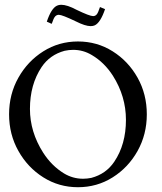

<svg xmlns="http://www.w3.org/2000/svg" viewBox="-20 -763 669 795"><path d="M302.7 12.2Q224.1 12.2 159.4 -28.6Q94.7 -69.3 56.2 -137.9Q17.6 -206.5 17.6 -289.6Q17.6 -373 56.2 -441.4Q94.7 -509.8 159.4 -550.5Q224.1 -591.3 302.7 -591.3Q381.8 -591.3 446.5 -550.5Q511.2 -509.8 549.6 -441.4Q587.9 -373 587.9 -289.6Q587.9 -206.5 549.6 -137.9Q511.2 -69.3 446.5 -28.6Q381.8 12.2 302.7 12.2ZM323.7 -22.9Q340.3 -22.9 357.9 -26.4Q418.9 -42.5 453.1 -93.3Q501.5 -165 501.5 -266.6Q501.5 -364.3 447.3 -449.7Q412.1 -504.4 360.8 -534.7Q324.7 -556.6 283.2 -556.6Q265.6 -556.6 247.6 -552.7Q186.5 -536.1 152.3 -485.4Q104 -413.1 104 -312Q104 -216.8 158.7 -130.9Q193.8 -76.2 245.1 -44.9Q281.7 -22.9 323.7 -22.9ZM355.5 -654.8Q333 -654.8 294.4 -674.3Q237.3 -701.7 223.6 -701.7Q214.8 -701.7 208.5 -695.1Q202.1 -688.5 194.3 -664.6Q191.9 -664.6 186 -668L173.8 -673.3Q192.4 -729 216.3 -739.7Q223.6 -743.2 233.4 -743.2Q258.3 -743.2 297.4 -722.2Q351.1 -696.3 365.7 -696.3Q374 -696.3 380.1 -702.9Q386.2 -709.5 394 -733.9L415 -725.1Q396 -669.4 372.6 -658.2Q365.2 -654.8 355.5 -654.8Z"/></svg>

Font: Quaaykop
Style: Regular
Weight: 400
Designer: Tup Wanders
Foundry: Free font, DO NOT SELL
Version: Version 1.00;July 31, 2023;FontCreator 11.5.0.2430 64-bit